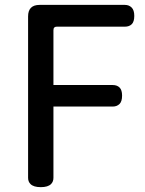

<svg xmlns="http://www.w3.org/2000/svg" viewBox="-20 -730 592 784"><path d="M188.5 21.5Q175.8 34.2 146.5 34.2Q117.2 34.2 104.5 21.5Q94.7 11.7 94.7 -3.9V-663.1Q94.7 -686.5 106.4 -698.2Q118.2 -710 141.6 -710H490.2Q506.8 -710 517.6 -699.2Q528.3 -688.5 528.3 -665Q528.3 -641.6 518.1 -631.3Q507.8 -621.1 490.2 -621.1H211.9Q205.1 -621.1 201.7 -617.7Q198.2 -614.3 198.2 -606.4V-382.8H440.4Q458 -382.8 468.3 -372.6Q478.5 -362.3 478.5 -339.8Q478.5 -315.4 467.8 -305.2Q457 -294.9 440.4 -294.9H198.2V-3.9Q198.2 11.7 188.5 21.5Z"/></svg>

Font: TaiwanPearl
Style: Regular
Weight: 400
Version: Version 2.102